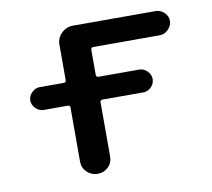

<svg xmlns="http://www.w3.org/2000/svg" viewBox="-64 -592 733 664"><g transform="rotate(-10 303.0 -260.0)"><path d="M82 -250Q66.4 -250 54.2 -262.2Q42 -274.4 42 -290Q42 -305.7 54.2 -317.9Q66.4 -330.1 82 -330.1H166Q174.8 -330.1 174.8 -338.9V-462.9Q174.8 -486.3 191.9 -502.9Q209 -519.5 232.4 -519.5H522.5Q539.1 -519.5 552.2 -507.3Q565.4 -495.1 565.4 -478Q565.4 -460.9 552.2 -447.8Q539.1 -434.6 522.5 -434.6H289.1Q280.3 -434.6 280.3 -425.8V-338.9Q280.3 -330.1 289.1 -330.1H431.6Q447.3 -330.1 459.5 -317.9Q471.7 -305.7 471.7 -290Q471.7 -274.4 460 -262.2Q448.2 -250 431.6 -250H289.1Q280.3 -250 280.3 -241.2V-51.8Q280.3 -29.3 265.1 -14.6Q250 0 228 0Q206.1 0 190.4 -15.1Q174.8 -30.3 174.8 -51.8V-241.2Q174.8 -250 166 -250Z"/></g></svg>

Font: Rounded Mgen+ 2p medium
Style: Regular
Weight: 500
Designer: [Source Han Sans]
Ryoko NISHIZUKA  (kana & ideographs); Paul D. Hunt (Latin, Greek & Cyrillic); Wenlong ZHANG  (bopomofo
Version: Version 1.059.20150602